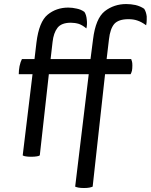

<svg xmlns="http://www.w3.org/2000/svg" viewBox="-20 -776 749 954"><path d="M231.4 -482.4Q233.4 -502.9 241.2 -567.4Q246.1 -612.3 265.6 -637.7Q285.2 -663.1 332 -663.1Q352.5 -663.1 372.1 -657.2Q390.6 -650.4 409.2 -634.8Q414.1 -655.3 411.1 -678.7Q409.2 -702.1 399.4 -716.8Q381.8 -729.5 360.4 -733.4Q338.9 -738.3 319.3 -738.3Q259.8 -738.3 216.8 -703.1Q173.8 -668 161.1 -564.5Q157.2 -537.1 151.4 -482.4Q135.7 -482.4 88.9 -482.4Q82 -469.7 77.1 -447.3Q73.2 -425.8 73.2 -407.2Q95.7 -407.2 141.6 -407.2Q129.9 -306.6 92.8 -3.9Q98.6 0 108.4 1Q118.2 2.9 134.8 2.9Q151.4 2.9 162.1 1Q171.9 0 177.7 -3.9Q193.4 -138.7 222.7 -407.2Q272.5 -407.2 420.9 -407.2Q404.3 -267.6 353.5 151.4Q360.4 154.3 370.1 156.2Q380.9 158.2 397.5 158.2Q413.1 158.2 423.8 156.2Q433.6 154.3 440.4 151.4Q460.9 -35.2 502 -407.2Q534.2 -407.2 628.9 -407.2Q632.8 -414.1 635.7 -424.8Q637.7 -435.5 637.7 -451.2Q637.7 -463.9 635.7 -470.7Q633.8 -478.5 631.8 -482.4Q591.8 -482.4 509.8 -482.4Q512.7 -506.8 521.5 -581.1Q527.3 -632.8 547.9 -657.2Q569.3 -680.7 618.2 -680.7Q643.6 -680.7 663.1 -673.8Q683.6 -667 706.1 -650.4Q709 -663.1 709 -677.7Q709 -685.5 709 -694.3Q706.1 -717.8 696.3 -732.4Q677.7 -745.1 653.3 -751Q629.9 -755.9 607.4 -755.9Q546.9 -755.9 501 -720.7Q455.1 -684.6 442.4 -581.1Q438.5 -547.9 429.7 -482.4Q379.9 -482.4 231.4 -482.4Z"/></svg>

Font: cl
Style: Italic
Weight: 400
Designer: Mitja Miklavcic
Version: Version 7.504; 2011; Build 1022